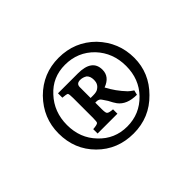

<svg xmlns="http://www.w3.org/2000/svg" viewBox="-73 -762 466 466"><g transform="rotate(-45 160.0 -529.5)"><path d="M161 -659Q216 -659 254 -621Q291 -582 291 -529Q291 -477 253 -439Q215 -400 160 -400Q105 -400 68 -437Q31 -474 31 -529Q31 -582 69 -621Q107 -659 161 -659ZM160 -636Q117 -636 89 -605Q60 -574 60 -529Q60 -484 89 -454Q118 -423 161 -423Q204 -423 234 -454Q263 -484 263 -529Q263 -574 234 -605Q204 -636 160 -636ZM235 -473 232 -461Q198 -461 183 -481Q178 -488 172 -500Q165 -511 164 -512Q160 -519 151 -519H147V-496Q147 -483 150 -481Q153 -478 166 -477V-462H98V-477Q112 -478 115 -481Q117 -483 117 -496V-565Q117 -578 115 -581Q112 -583 99 -584V-599H167Q216 -599 216 -563Q216 -539 189 -529Q202 -504 222 -483Q226 -479 235 -473ZM147 -535H156Q168 -535 173 -539Q184 -546 184 -560Q184 -573 177 -579Q169 -584 160 -584Q147 -584 147 -572Z"/></g></svg>

Font: Shafarik
Style: Regular
Weight: 400
Version: Version 1.001; ttfautohint (v1.8.4.7-5d5b)